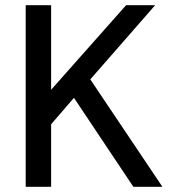

<svg xmlns="http://www.w3.org/2000/svg" viewBox="-20 -720 664 740"><path d="M79 0H177V-241L265 -343L494 0H606L328 -414L578 -700H466L177 -374V-700H79Z"/></svg>

Font: Uncut Sans Medium
Style: Regular
Weight: 500
Designer: Kasper Nordkvist
Foundry: UNCUT.wtf
Version: Version 1.304;Glyphs 3.2 (3246)